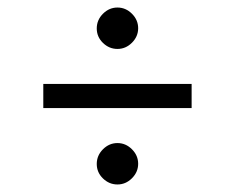

<svg xmlns="http://www.w3.org/2000/svg" viewBox="-20 -620 624 510"><path d="M489 -333H95V-397H489ZM292 -130Q270 -130 253.5 -146Q237 -162 237 -184.5Q237 -207 253.5 -223.5Q270 -240 292 -240Q314 -240 330.5 -223.5Q347 -207 347 -185Q347 -163 330.5 -146.5Q314 -130 292 -130ZM292 -490Q270 -490 253.5 -506Q237 -522 237 -544.5Q237 -567 253.5 -583.5Q270 -600 292 -600Q314 -600 330.5 -583.5Q347 -567 347 -545Q347 -523 330.5 -506.5Q314 -490 292 -490Z"/></svg>

Font: Fauna One
Style: Regular
Weight: 400
Version: Version 1.001